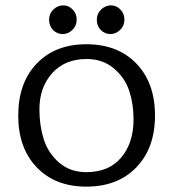

<svg xmlns="http://www.w3.org/2000/svg" viewBox="-20 -689 646 716"><path d="M392 -562Q371 -562 356 -577Q341 -592 341 -616Q341 -638 357 -653.5Q373 -669 394 -669Q414 -669 429 -653.5Q444 -638 444 -616Q444 -593 428 -577.5Q412 -562 392 -562ZM214 -562Q193 -562 178 -577Q163 -592 163 -616Q163 -638 179 -653.5Q195 -669 216 -669Q236 -669 251 -653.5Q266 -638 266 -616Q266 -593 250 -577.5Q234 -562 214 -562ZM302 7Q186 7 117 -65Q48 -137 48 -258Q48 -380 117 -452Q186 -524 302 -524Q419 -524 488.5 -452Q558 -380 558 -258Q558 -137 488.5 -65Q419 7 302 7ZM478 -244Q478 -301 462 -350Q446 -399 404.5 -434Q363 -469 303 -469Q222 -469 174.5 -416Q127 -363 127 -281Q127 -221 143 -170Q159 -119 200 -83Q241 -47 302 -47Q386 -47 432 -101.5Q478 -156 478 -244Z"/></svg>

Font: Overlock SC
Style: Regular
Weight: 400
Designer: Dario Muhafara
Foundry: Dario Manuel Muhafara
Version: Version 1.001